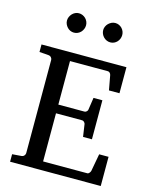

<svg xmlns="http://www.w3.org/2000/svg" viewBox="-130 -976 843 1061"><g transform="rotate(15 291.5 -445.5)"><path d="M32.2 0V-43L84 -46.9Q94.7 -47.9 100.3 -54.7Q106 -61.5 106 -68.8V-602.1Q106 -609.4 100.3 -616.2Q94.7 -623 84 -624L32.2 -627.9V-670.9H518.1V-522H458L442.9 -604Q441.9 -611.3 436.8 -617.2Q431.6 -623 424.8 -623H208V-374H357.9Q364.7 -374 370.4 -379.9Q376 -385.7 376 -391.1L386.2 -460H437V-236.8H386.2L376 -306.2Q376 -311.5 370.1 -317.9Q364.3 -324.2 357.9 -324.2H208V-48.8H460.9Q467.3 -48.8 472.7 -55.7Q478 -62.5 479 -67.9L497.1 -167H550.8V0ZM242.7 -836.4Q242.7 -825.2 238.3 -814.9Q233.9 -804.7 226.6 -796.9Q219.2 -789.1 209.2 -784.7Q199.2 -780.3 188 -780.3Q176.8 -780.3 167 -784.7Q157.2 -789.1 149.9 -796.9Q142.6 -804.7 138.2 -814.5Q133.8 -824.2 133.8 -835.4Q133.8 -846.2 138.2 -856.2Q142.6 -866.2 149.9 -874Q157.2 -881.8 167 -886.5Q176.8 -891.1 188 -891.1Q199.2 -891.1 209.2 -886.7Q219.2 -882.3 226.6 -875Q233.9 -867.7 238.3 -857.7Q242.7 -847.7 242.7 -836.4ZM449.7 -836.4Q449.7 -825.2 445.6 -814.9Q441.4 -804.7 434.1 -796.9Q426.8 -789.1 417 -784.7Q407.2 -780.3 396 -780.3Q384.8 -780.3 374.8 -784.7Q364.7 -789.1 357.2 -796.9Q349.6 -804.7 345.2 -814.9Q340.8 -825.2 340.8 -836.4Q340.8 -846.7 345.2 -856.7Q349.6 -866.7 357.4 -874.3Q365.2 -881.8 375 -886.5Q384.8 -891.1 396 -891.1Q407.2 -891.1 417 -886.7Q426.8 -882.3 434.1 -874.8Q441.4 -867.2 445.6 -857.2Q449.7 -847.2 449.7 -836.4Z"/></g></svg>

Font: BabelStone Ogham Bound
Style: Italic
Weight: 400
Italic angle: -30°
Designer: Andrew West
Foundry: BabelStone
Version: Version 2.02 March 14, 2022